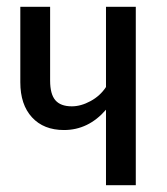

<svg xmlns="http://www.w3.org/2000/svg" viewBox="-20 -547 494 567"><path d="M381 -527V0H293V-223Q241 -163 169 -163Q109 -163 74.5 -200.5Q40 -238 40 -304V-527H128V-309Q128 -269 143.5 -251Q159 -233 192 -233Q219 -233 247.5 -248.5Q276 -264 293 -290V-527Z"/></svg>

Font: Fira Sans Compressed
Style: Regular
Weight: 400
Width: 1
Designer: bBox Type GmbH & Carrois Corporate GbR & Edenspiekermann AG
Foundry: bBox Type GmbH & Carrois Corporate GbR & Edenspiekermann AG
Version: Version 4.301